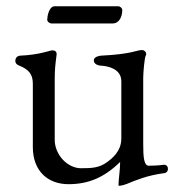

<svg xmlns="http://www.w3.org/2000/svg" viewBox="-20 -575 567 614"><path d="M155 -555C136 -555 131 -521 131 -512C131 -506 138 -500 145 -500H340C361 -500 371 -521 371 -543C371 -549 364 -555 358 -555ZM434 -415C417 -415 402.9 -401.9 303 -397C299 -396.8 280 -394 280 -382C280 -368 298 -365 303 -365C323 -364 368 -356 368 -315V-132C368 -91 338 -68 323 -57C298 -38 273 -37 239 -37C196 -37 155 -80 155 -128V-323C155 -353 157 -369 161 -400C162 -410 156 -414 147 -414C141 -414 104 -399.2 44 -397C38.9 -396.8 29 -393 29 -380C29 -370 39 -366 42 -365C72 -353 85 -337 85 -308V-105C85 -27 134 14 199 14C261 14 312 -6 364 -57V-51C364 -34 359 2 359 15C359 18 358 19 362 19C368 19 382 15 386 13C415 1 451 -14 503 -21C508 -21 517 -24 517 -35C517 -47 507 -49 502 -48C492 -46 466 -45 456 -45C440 -45 438 -73 438 -114V-326C438 -342 442 -390 446 -397C451 -405 443 -415 434 -415Z"/></svg>

Font: EB Garamond 12
Style: Regular
Weight: 400
Version: Version 0.016+